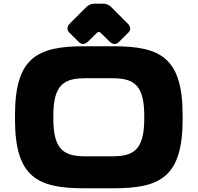

<svg xmlns="http://www.w3.org/2000/svg" viewBox="-20 -1020 1087 1056"><path d="M62.5 -386.7V-363.3C62.5 -45.9 185.5 15.6 443.4 15.6H603.5C861.3 15.6 984.4 -45.9 984.4 -363.3V-386.7C984.4 -704.1 861.3 -765.6 603.5 -765.6H443.4C185.5 -765.6 62.5 -704.1 62.5 -386.7ZM273.4 -365.7V-384.8C273.4 -561.5 337.9 -589.8 453.6 -589.8H593.3C709 -589.8 773.4 -561.5 773.4 -384.8V-365.7C773.4 -189 709 -160.2 593.3 -160.2H453.6C337.9 -160.2 273.4 -189 273.4 -365.7ZM464.8 -792 517.1 -843.3H529.8L582 -792C599.1 -774.9 618.2 -773.4 632.8 -788.1L686 -840.8C700.7 -855.5 699.7 -873 681.6 -891.1L593.3 -979.5C579.1 -993.7 565.4 -1000 545.4 -1000H501C481.4 -1000 467.3 -993.7 453.1 -979.5L365.2 -891.6C347.2 -873.5 347.2 -855 361.3 -840.8L414.6 -788.1C429.7 -772.5 448.7 -775.9 464.8 -792Z"/></svg>

Font: Gyrotrope Black
Style: Regular
Weight: 900
Designer: David Moles
Version: Version 1.003;Glyphs 3.3.1 (3343)